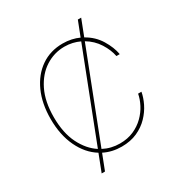

<svg xmlns="http://www.w3.org/2000/svg" viewBox="-207 -967 1137 1206"><g transform="rotate(-30 361.5 -364.0)"><path d="M179 92.3 226.6 -30.5Q154.8 -74.6 113.6 -161.2Q72.4 -247.9 72.4 -363.6Q72.4 -475.1 110.4 -559.3Q148.4 -643.5 216.3 -690.3Q284.1 -737.2 373.6 -737.2Q407 -737.2 436.4 -730.8Q465.9 -724.4 491.1 -712.7L532.7 -819.6H556.8L511.4 -702.4Q573.5 -667.6 608.1 -610.4Q642.8 -553.3 652 -500H627.8Q619 -547.9 587.4 -598Q555.8 -648.1 502.5 -679.7L255 -41.5Q309.7 -12.8 373.6 -12.8Q429.3 -12.8 473.4 -32.1Q517.4 -51.5 549.7 -83.3Q582 -115.1 601.6 -152.9Q621.1 -190.7 627.8 -227.3H652Q645.2 -188.9 625 -147.5Q604.8 -106.2 570.3 -70.3Q535.9 -34.4 486.9 -12.3Q437.9 9.9 373.6 9.9Q304.3 9.9 246.4 -19.2L203.1 92.3ZM235.4 -52.9 482.6 -690.3Q458.8 -701.7 431.6 -708.1Q404.5 -714.5 373.6 -714.5Q299 -714.5 235.6 -673.8Q172.2 -633.2 133.7 -554.9Q95.2 -476.6 95.2 -363.6Q95.2 -249.3 134.2 -171Q173.3 -92.7 235.4 -52.9Z"/></g></svg>

Font: Inter Thin BETA
Style: Regular
Weight: 100
Designer: Rasmus Andersson
Foundry: rsms
Version: Version 3.011;git-f93a4a705